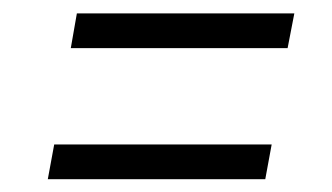

<svg xmlns="http://www.w3.org/2000/svg" viewBox="-20 -478 509 294"><path d="M430.7 -457.5 420.4 -404.3H88.4L97.7 -457.5ZM396 -256.8 386.2 -203.6H53.2L63 -256.8Z"/></svg>

Font: Roboto Condensed Light
Style: Italic
Weight: 300
Italic angle: -12°
Designer: Christian Robertson
Foundry: Google
Version: Version 3.0; 2020